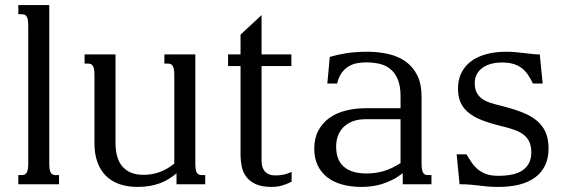

<svg xmlns="http://www.w3.org/2000/svg" viewBox="-20 -736 2279 767"><path d="M53.2 -715.8H176.8V-85Q176.8 -69.8 178.2 -60.5Q179.7 -51.3 183.1 -45.9Q186.5 -40.5 191.2 -38.6Q195.8 -36.6 202.6 -36.6H215.8V0H53.2V-36.6H66.9Q73.2 -36.6 78.1 -38.6Q83 -40.5 86.4 -45.9Q89.8 -51.3 91.3 -60.5Q92.8 -69.8 92.8 -85V-630.9Q92.8 -646 91.3 -655.3Q89.8 -664.6 86.4 -669.9Q83 -675.3 78.1 -677.2Q73.2 -679.2 66.9 -679.2H53.2Z M676.3 -433.6Q676.3 -448.7 674.8 -458Q673.3 -467.3 669.9 -472.7Q666.5 -478 661.6 -480Q656.7 -481.9 650.4 -481.9H636.7V-518.6H760.3V-85Q760.3 -69.8 761.7 -60.5Q763.2 -51.3 766.6 -45.9Q770 -40.5 774.7 -38.6Q779.3 -36.6 786.1 -36.6H799.8V0H685.1V-43.5Q670.4 -31.2 654.3 -21.2Q638.2 -11.2 619.4 -4.2Q600.6 2.9 578.4 6.8Q556.2 10.7 529.8 10.7Q487.8 10.7 455.6 -1Q423.3 -12.7 401.6 -35.2Q379.9 -57.6 368.7 -89.6Q357.4 -121.6 357.4 -162.6V-433.6Q357.4 -448.7 356 -458Q354.5 -467.3 351.1 -472.7Q347.7 -478 342.8 -480Q337.9 -481.9 331.5 -481.9H317.9V-518.6H441.4V-165.5Q441.4 -136.2 447.8 -112.5Q454.1 -88.9 467.8 -72.3Q481.4 -55.7 502.7 -46.6Q523.9 -37.6 554.2 -37.6Q621.1 -37.6 676.3 -82.5Z M1080.6 -35.2Q1115.2 -35.2 1145 -49.3V-10.3Q1128.4 -1.5 1108.4 4.6Q1088.4 10.7 1064.9 10.7Q1025.4 10.7 1001 -0.7Q976.6 -12.2 963.4 -30.3Q950.2 -48.3 945.6 -71Q940.9 -93.8 940.9 -116.2V-472.2H891.1V-518.6H940.9V-597.7L1024.9 -675.8V-518.6H1144V-472.2H1024.9V-94.2Q1024.9 -85.9 1026.6 -75.7Q1028.3 -65.4 1034.2 -56.4Q1040 -47.4 1051 -41.3Q1062 -35.2 1080.6 -35.2Z M1580.1 -259.8H1440.9Q1409.7 -259.8 1387.5 -250.7Q1365.2 -241.7 1350.8 -226.8Q1336.4 -211.9 1329.6 -192.1Q1322.8 -172.4 1322.8 -150.9Q1322.8 -126 1329.6 -106Q1336.4 -85.9 1351.3 -72Q1366.2 -58.1 1389.2 -50.5Q1412.1 -43 1444.3 -43Q1481 -43 1513.4 -52.7Q1545.9 -62.5 1580.1 -84.5ZM1664.1 -85Q1664.1 -69.8 1665.5 -60.5Q1667 -51.3 1670.4 -45.9Q1673.8 -40.5 1678.5 -38.6Q1683.1 -36.6 1689.9 -36.6H1703.6V0H1588.9V-43.9Q1566.9 -27.3 1545.7 -16.8Q1524.4 -6.3 1503.7 -0.2Q1482.9 5.9 1462.9 8.3Q1442.9 10.7 1423.8 10.7Q1380.4 10.7 1345.5 0.7Q1310.5 -9.3 1286.1 -28.8Q1261.7 -48.3 1248.5 -76.7Q1235.4 -105 1235.4 -141.6Q1235.4 -184.1 1252 -214.8Q1268.6 -245.6 1296.6 -265.4Q1324.7 -285.2 1362.1 -294.4Q1399.4 -303.7 1440.9 -303.7H1580.1V-352.1Q1580.1 -392.1 1569.3 -418.2Q1558.6 -444.3 1540 -459.7Q1521.5 -475.1 1496.3 -481Q1471.2 -486.8 1441.9 -486.8Q1424.3 -486.8 1406.7 -483.6Q1389.2 -480.5 1373.3 -471.2Q1357.4 -461.9 1345.2 -445.3Q1333 -428.7 1326.7 -402.3H1287.6L1297.4 -508.8Q1312.5 -513.2 1328.6 -516.8Q1344.7 -520.5 1363 -523.4Q1381.3 -526.4 1403.1 -527.8Q1424.8 -529.3 1451.7 -529.3Q1494.6 -528.8 1533.2 -519.8Q1571.8 -510.7 1600.8 -490Q1629.9 -469.2 1647 -434.8Q1664.1 -400.4 1664.1 -349.1Z M1970.7 -33.7Q2039.6 -33.7 2071 -58.1Q2102.5 -82.5 2102.5 -126.5Q2102.5 -151.4 2095 -168.5Q2087.4 -185.5 2072.3 -197.5Q2057.1 -209.5 2034.2 -217.5Q2011.2 -225.6 1980.5 -232.9Q1936.5 -243.7 1904.3 -256.3Q1872.1 -269 1851.1 -286.4Q1830.1 -303.7 1819.8 -326.9Q1809.6 -350.1 1809.6 -382.3Q1809.6 -418.5 1823.5 -445.8Q1837.4 -473.1 1862.5 -491.7Q1887.7 -510.3 1923.1 -519.8Q1958.5 -529.3 2001 -529.3Q2022 -529.3 2040.3 -527.6Q2058.6 -525.9 2075.2 -523.9Q2091.8 -522 2106.9 -520.3Q2122.1 -518.6 2136.2 -518.6L2147.9 -402.3H2108.9Q2100.1 -420.4 2090.1 -435.8Q2080.1 -451.2 2066.2 -462.4Q2052.2 -473.6 2032.7 -480Q2013.2 -486.3 1985.4 -486.3Q1960.9 -486.3 1940.9 -480.7Q1920.9 -475.1 1906.5 -464.4Q1892.1 -453.6 1884.3 -438.5Q1876.5 -423.3 1876.5 -404.3Q1876.5 -381.3 1884 -366.7Q1891.6 -352.1 1905 -342Q1918.5 -332 1937 -325.9Q1955.6 -319.8 1977.5 -314.5Q2027.3 -302.2 2064 -288.1Q2100.6 -273.9 2124.3 -254.2Q2147.9 -234.4 2159.7 -207.3Q2171.4 -180.2 2171.4 -143.1Q2171.4 -102.5 2156.7 -73.5Q2142.1 -44.4 2115.5 -25.6Q2088.9 -6.8 2052 2Q2015.1 10.7 1970.7 10.7Q1945.3 10.7 1927.7 9Q1910.2 7.3 1894 5.4Q1877.9 3.4 1860.1 1.7Q1842.3 0 1815.9 0L1804.2 -119.6H1843.3Q1853 -103.5 1863.3 -88.1Q1873.5 -72.8 1887.7 -60.5Q1901.9 -48.3 1921.6 -41Q1941.4 -33.7 1970.7 -33.7Z"/></svg>

Font: Arian Grqi
Style: Regular
Weight: 400
Designer: Ruben Hakobyan (Tarumian)
Foundry: Ruben Hakobyan (Tarumian)
Version: Version 1.003